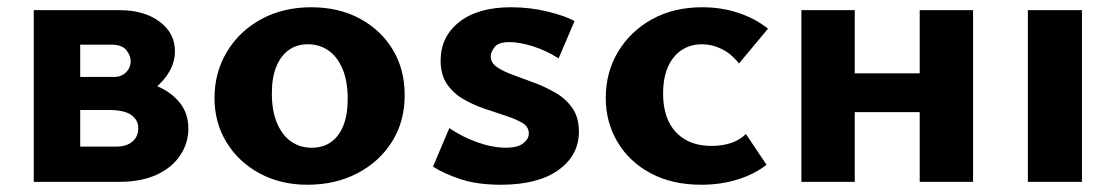

<svg xmlns="http://www.w3.org/2000/svg" viewBox="-20 -501 3079 529"><path d="M73 0V-473H310Q377 -473 419.5 -441.5Q462 -410 462 -360Q462 -324 439 -292Q416 -260 379 -239Q342 -218 299 -218L314 -282Q367 -282 408.5 -265.5Q450 -249 474.5 -219Q499 -189 499 -147Q499 -107 476.5 -73Q454 -39 411.5 -19.5Q369 0 309 0ZM201 -97H299Q329 -97 345 -111Q361 -125 361 -148Q361 -170 342 -184Q323 -198 278 -198H176V-289H294Q314 -289 327 -301.5Q340 -314 340 -333Q340 -348 328 -363Q316 -378 286 -378H201Z M827 8Q753 8 695 -23.5Q637 -55 604 -109Q571 -163 571 -231Q571 -301 605 -358Q639 -415 699.5 -448Q760 -481 838 -481Q913 -481 971 -450Q1029 -419 1062 -364.5Q1095 -310 1095 -239Q1095 -166 1060 -110.5Q1025 -55 964.5 -23.5Q904 8 827 8ZM839 -94Q870 -94 892 -109.5Q914 -125 926 -155Q938 -185 938 -229Q938 -277 924 -310.5Q910 -344 885.5 -361.5Q861 -379 828 -379Q798 -379 776 -363.5Q754 -348 741.5 -318Q729 -288 729 -243Q729 -196 743 -162.5Q757 -129 781.5 -111.5Q806 -94 839 -94Z M1437 -133Q1437 -152 1419 -162.5Q1401 -173 1373.5 -182Q1346 -191 1315 -201.5Q1284 -212 1256.5 -228Q1229 -244 1211.5 -269.5Q1194 -295 1194 -334Q1194 -400 1245.5 -440.5Q1297 -481 1388 -481Q1441 -481 1489.5 -469Q1538 -457 1563 -443L1519 -340Q1485 -362 1448 -373.5Q1411 -385 1384 -385Q1353 -385 1342.5 -371Q1332 -357 1332 -346Q1332 -328 1349.5 -316Q1367 -304 1395 -294Q1423 -284 1453.5 -272.5Q1484 -261 1512 -244.5Q1540 -228 1557.5 -202.5Q1575 -177 1575 -138Q1575 -73 1518.5 -32.5Q1462 8 1360 8Q1295 8 1248.5 -7.5Q1202 -23 1173 -42L1218 -148Q1253 -124 1295 -109Q1337 -94 1375 -94Q1406 -94 1421.5 -106Q1437 -118 1437 -133Z M1912 8Q1832 8 1773 -23.5Q1714 -55 1681.5 -109.5Q1649 -164 1649 -231Q1649 -302 1683 -358.5Q1717 -415 1776.5 -448Q1836 -481 1915 -481Q1968 -481 2014.5 -465.5Q2061 -450 2096 -422L2016 -326Q1995 -353 1968.5 -366Q1942 -379 1914 -379Q1882 -379 1858 -363Q1834 -347 1820.5 -317Q1807 -287 1807 -243Q1807 -199 1822 -167Q1837 -135 1867 -117Q1897 -99 1941 -99Q1971 -99 1995.5 -107.5Q2020 -116 2035 -132L2092 -47Q2059 -21 2012.5 -6.5Q1966 8 1912 8Z M2514 0V-473H2661V0ZM2188 0V-473H2335V0ZM2241 -192V-299H2606V-192Z M2812 0V-473H2961V0Z"/></svg>

Font: Ysabeau SC ExtraBold
Style: Regular
Weight: 800
Designer: Christian Thalmann (Catharsis Fonts)
Version: Version 2.001;gftools[0.9.30]; featfreeze: smcp